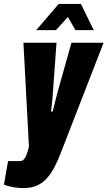

<svg xmlns="http://www.w3.org/2000/svg" viewBox="-70 -745 546 975"><path d="M49 210Q18 210 -10.5 204Q-39 198 -50 192L-29 73H31Q44 73 52 63.5Q60 54 66 37.5Q72 21 77 0L49 -528H217L200 -294Q199 -274 197 -252Q195 -230 193 -211Q191 -192 189 -179H198Q200 -188 203 -200.5Q206 -213 210 -228.5Q214 -244 218 -260.5Q222 -277 227 -294L293 -528H456L242 23Q224 71 205 106.5Q186 142 163.5 165Q141 188 113.5 199Q86 210 49 210ZM114 -592 228 -725H341L406 -592H313L261 -683H297L214 -592Z"/></svg>

Font: Archivo ExtraCondensed Black
Style: Italic
Weight: 900
Width: 2
Italic angle: -10°
Designer: Hector Gatti
Foundry: Omnibus-Type
Version: Version 2.001